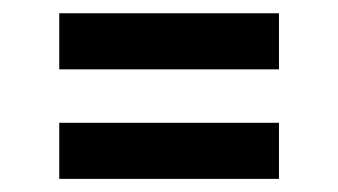

<svg xmlns="http://www.w3.org/2000/svg" viewBox="-20 -441 513 291"><path d="M69.8 -420.9H402.8V-335.9H69.8ZM69.8 -254.9H402.8V-169.9H69.8Z"/></svg>

Font: Berkshire Swash
Style: Regular
Weight: 400
Designer: Astigmatic (AOETI)
Foundry: Astigmatic (AOETI)
Version: Version 1.001